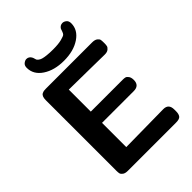

<svg xmlns="http://www.w3.org/2000/svg" viewBox="-253 -1025 1148 1148"><g transform="rotate(-45 321.0 -451.0)"><path d="M91 -48V-646Q91 -663 95.5 -673.5Q100 -684 108.5 -688Q117 -692 123.5 -693Q130 -694 141 -694H531Q554 -694 565.5 -685Q577 -676 578.5 -667Q580 -658 580 -639Q580 -625 578 -616Q576 -607 565 -598Q554 -589 534 -589Q523 -589 395 -591Q267 -593 233 -593V-407H503Q515 -407 523.5 -405Q532 -403 540.5 -391.5Q549 -380 549 -359Q549 -312 501 -312H233V-107L550 -111Q595 -111 595 -63V-46Q595 -25 586 -12.5Q577 0 547 0H139Q117 0 106 -8.5Q95 -17 93 -25.5Q91 -34 91 -48ZM147 -863Q147 -883 159.5 -892.5Q172 -902 183 -902Q205 -902 216 -879Q217 -877 219 -869.5Q221 -862 222.5 -858Q224 -854 232 -847.5Q240 -841 251.5 -837.5Q263 -834 285 -831.5Q307 -829 337 -829Q382 -829 408.5 -836Q435 -843 441 -848.5Q447 -854 451.5 -868Q456 -882 457 -884Q468 -902 488 -902Q500 -902 512 -892.5Q524 -883 524 -863Q524 -807 470.5 -771Q417 -735 335 -735Q254 -735 200.5 -770.5Q147 -806 147 -863Z"/></g></svg>

Font: CMU Sans Serif
Style: Bold
Weight: 700
Version: Version 0.7.0